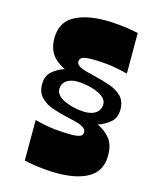

<svg xmlns="http://www.w3.org/2000/svg" viewBox="-128 -797 855 1050"><g transform="rotate(15 300.0 -272.0)"><path d="M92 -283Q92 -330 121 -356Q150 -382 191 -395Q162 -409 139.5 -428Q117 -447 104.5 -475.5Q92 -504 92 -544Q92 -631 158 -670.5Q224 -710 339 -710Q375 -710 411 -706.5Q447 -703 477.5 -698Q508 -693 525 -689V-459Q455 -477 407 -481.5Q359 -486 320 -486Q294 -486 279 -482.5Q264 -479 258 -472Q252 -465 252 -454Q252 -444 259 -436.5Q266 -429 279.5 -423Q293 -417 312 -412Q331 -407 355 -401Q403 -390 445.5 -375.5Q488 -361 515 -334Q542 -307 542 -260Q542 -214 513 -188Q484 -162 443 -149Q487 -129 514.5 -94.5Q542 -60 542 0Q542 87 476.5 126.5Q411 166 295 166Q260 166 223.5 162.5Q187 159 156.5 154Q126 149 109 145V-85Q179 -67 227 -62.5Q275 -58 314 -58Q334 -58 347 -60Q360 -62 368 -65.5Q376 -69 379 -75Q382 -81 382 -89Q382 -100 375 -107.5Q368 -115 354.5 -121.5Q341 -128 322 -133Q303 -138 279 -143Q232 -153 189 -167.5Q146 -182 119 -209.5Q92 -237 92 -283ZM190 -283Q190 -264 202.5 -249.5Q215 -235 235.5 -225Q256 -215 279 -208.5Q302 -202 323 -199.5Q344 -197 357 -197Q383 -197 402.5 -204.5Q422 -212 433 -227Q444 -242 444 -263Q444 -282 431 -296Q418 -310 397.5 -320Q377 -330 353.5 -336Q330 -342 309 -344.5Q288 -347 274 -347Q250 -347 231 -339.5Q212 -332 201 -318Q190 -304 190 -283Z"/></g></svg>

Font: Ojuju ExtraBold
Style: Regular
Weight: 800
Designer: Chisaokwu Joboson, Mirko Velimirovic
Foundry: Udi Foundry
Version: Version 1.000